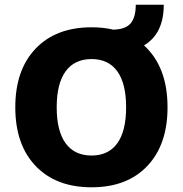

<svg xmlns="http://www.w3.org/2000/svg" viewBox="-20 -786 777 816"><path d="M592 -593Q692 -502 692 -330Q692 -171 606 -80.5Q520 10 369 10Q218 10 131.5 -80.5Q45 -171 45 -330Q45 -489 131.5 -579.5Q218 -670 369 -670Q420 -670 461 -660Q513 -661 535 -686.5Q557 -712 557 -766H676Q676 -643 592 -593ZM259 -177Q297 -125 369 -125Q441 -125 478.5 -177Q516 -229 516 -330Q516 -431 478.5 -483Q441 -535 369 -535Q297 -535 259 -483Q221 -431 221 -330Q221 -229 259 -177Z"/></svg>

Font: Elaine Sans
Style: Bold
Weight: 700
Designer: Wei Huang
Foundry: Wei Huang
Version: Version 2.001;December 24, 2019;FontCreator 12.0.0.2547 64-b